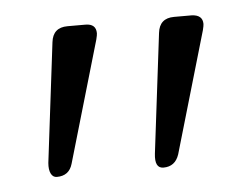

<svg xmlns="http://www.w3.org/2000/svg" viewBox="-32 -738 448 341"><g transform="rotate(-5 191.5 -567.5)"><path d="M99 -700H131Q150 -700 150 -683Q150 -680 148 -672L85 -456Q79 -435 57 -435Q50 -435 46.5 -442Q43 -449 44 -461L70 -674Q73 -700 99 -700ZM289 -700H321Q340 -699 340 -683Q340 -680 338 -672L275 -456Q268 -435 247 -435Q231 -435 234 -461L260 -674Q263 -700 289 -700Z"/></g></svg>

Font: Quicksand
Style: Regular
Weight: 400
Designer: Andrew Paglinawan
Foundry: Andrew Paglinawan
Version: Version 3.000